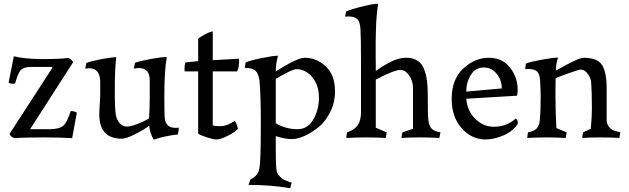

<svg xmlns="http://www.w3.org/2000/svg" viewBox="-20 -735 3364 1027"><path d="M31 -19 258 -369Q264 -377 255 -377H149Q110 -377 93.5 -362.5Q77 -348 61 -289Q42 -283 26 -293L54 -434Q114 -419 209 -419Q301 -419 342 -425Q350 -425 359.5 -417Q369 -409 371 -402L141 -44H250Q300 -45 320 -64Q340 -83 358 -141Q379 -141 391 -132L366 4Q298 0 219 0Q100 0 57 4Q37 -3 31 -19Z M633 7Q511 7 511 -123Q511 -141 513.5 -176.5Q516 -212 516 -229V-296Q516 -370 456 -370Q448 -370 436 -368L442 -398Q466 -408 521 -418.5Q576 -429 602 -429Q594 -376 594 -242Q594 -151 600 -118Q605 -93 620.5 -75.5Q636 -58 658 -58Q680 -58 717 -72.5Q754 -87 777 -102Q781 -157 781 -212V-305Q781 -371 723 -371Q710 -371 696 -368L702 -399Q733 -410 789 -420Q845 -430 872 -430Q859 -356 859 -215Q859 -117 862 -98Q869 -51 920 -51Q930 -51 937 -52L932 -16Q861 -8 802 12Q782 -22 778 -63Q755 -44 705 -18.5Q655 7 633 7Z M1118 -567V-413L1258 -421Q1259 -418 1259 -411Q1259 -373 1248 -353H1118V-64Q1134 -60 1156 -60Q1195 -60 1236 -89Q1241 -83 1247 -66.5Q1253 -50 1252 -45Q1238 -29 1199 -9Q1160 11 1138 11Q1121 11 1086 -0.5Q1051 -12 1040 -20V-353H968Q967 -356 967 -370Q967 -388 972 -401L1040 -408V-527Q1050 -537 1077 -551.5Q1104 -566 1118 -567Z M1458 167Q1460 190 1473 205Q1486 220 1499 226.5Q1512 233 1540 242L1532 272Q1433 254 1309 254L1320 224Q1360 207 1367.5 165.5Q1375 124 1375 -45V-96Q1375 -213 1369 -291Q1366 -336 1349 -354Q1332 -372 1289 -372L1294 -401Q1315 -411 1378 -424Q1441 -437 1467 -437Q1455 -394 1455 -353Q1570 -426 1610 -426Q1673 -426 1722.5 -380Q1772 -334 1772 -246Q1772 -187 1746.5 -136Q1721 -85 1684 -55Q1647 -25 1609 -8Q1571 9 1541 9Q1503 9 1455 -7V50Q1455 144 1458 167ZM1572 -44Q1626 -44 1656 -96Q1686 -148 1686 -212Q1686 -280 1650 -322.5Q1614 -365 1566 -365Q1542 -365 1455 -313V-76Q1507 -44 1572 -44Z M1990 -52 2048 -27 2044 3Q1995 0 1944 0Q1879 0 1832 3L1836 -27Q1876 -40 1893.5 -65.5Q1911 -91 1911 -135V-397Q1911 -536 1908 -582Q1905 -620 1890.5 -633.5Q1876 -647 1842 -647Q1832 -647 1826 -646L1831 -673Q1856 -685 1916 -700Q1976 -715 2003 -715Q1998 -684 1995 -651.5Q1992 -619 1991 -578.5Q1990 -538 1989.5 -515Q1989 -492 1989.5 -442Q1990 -392 1990 -378V-356Q1993 -358 2010.5 -369.5Q2028 -381 2033 -384Q2038 -387 2054 -396Q2070 -405 2078.5 -408.5Q2087 -412 2101 -417Q2115 -422 2128 -424Q2141 -426 2154 -426Q2189 -426 2213 -410.5Q2237 -395 2248 -366Q2259 -337 2263.5 -306Q2268 -275 2268 -233Q2268 -125 2271 -94Q2274 -65 2287 -49Q2300 -33 2336 -27L2330 3Q2284 0 2230 0Q2160 0 2127 3L2132 -27L2189 -46V-265Q2189 -303 2168 -332Q2147 -361 2123 -361Q2087 -361 1990 -309Z M2750 -73Q2723 -32 2672.5 -10.5Q2622 11 2577 11Q2503 11 2449.5 -49Q2396 -109 2396 -206Q2396 -311 2458 -368.5Q2520 -426 2595 -426Q2667 -426 2708 -373.5Q2749 -321 2749 -255Q2749 -235 2745 -223L2474 -207Q2479 -142 2522 -99.5Q2565 -57 2622 -57Q2689 -57 2739 -101Q2750 -95 2750 -73ZM2474 -245 2664 -262Q2664 -307 2636.5 -340.5Q2609 -374 2568 -374Q2523 -374 2498.5 -334.5Q2474 -295 2474 -245Z M2956 -50 3011 -27 3006 3Q2949 0 2904 0Q2846 0 2800 3L2804 -27Q2837 -33 2851 -48Q2865 -63 2868 -97Q2872 -137 2872 -216Q2872 -252 2869 -303Q2867 -339 2853 -352.5Q2839 -366 2805 -366Q2793 -366 2789 -365L2793 -395Q2814 -404 2876.5 -415.5Q2939 -427 2965 -427Q2955 -400 2953 -357Q3073 -426 3102 -426Q3177 -426 3201 -386Q3225 -346 3225 -263V-95Q3225 -73 3236.5 -58Q3248 -43 3261.5 -38Q3275 -33 3298 -27L3293 3Q3256 0 3193 0Q3130 0 3094 3L3099 -27L3140 -46Q3146 -108 3146 -153Q3146 -247 3142 -296Q3141 -315 3124.5 -339Q3108 -363 3085 -363Q3078 -363 3028.5 -345.5Q2979 -328 2952 -317Q2951 -291 2951 -234Q2951 -143 2956 -50Z"/></svg>

Font: Darwin Serif Regular ALPHA
Style: Regular
Weight: 400
Designer: Emily de Oliveira Santos
Version: Version 0.1